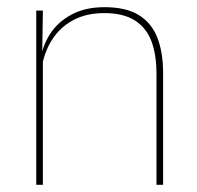

<svg xmlns="http://www.w3.org/2000/svg" viewBox="-20 -515 548 535"><path d="M434.5 0H416V-310Q416 -363 401.8 -400.5Q387.5 -438 355.5 -458.2Q323.5 -478.5 270 -478.5Q220.5 -478.5 183.8 -458.8Q147 -439 125 -404.2Q103 -369.5 96 -325L87 -344H92.5Q97 -385 118.8 -419.2Q140.5 -453.5 179 -474.2Q217.5 -495 271 -495Q331.5 -495 367.2 -472.8Q403 -450.5 418.8 -409.2Q434.5 -368 434.5 -311ZM99.5 0H81V-485.5H99.5L97.5 -358.5H99.5Z"/></svg>

Font: Anek Malayalam Medium Thin
Style: Regular
Weight: 250
Version: Version 1.003